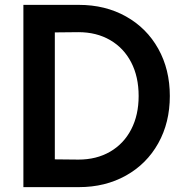

<svg xmlns="http://www.w3.org/2000/svg" viewBox="-20 -755 783 788"><path d="M549 -361Q549 -440 518.5 -499Q488 -558 432 -590.5Q376 -623 302 -623L205 -622V-101L302 -100Q376 -100 432 -132.5Q488 -165 518.5 -224Q549 -283 549 -361ZM677 -361Q677 -252 629.5 -167Q582 -82 497 -34.5Q412 13 304 13H76V-735H304Q412 -735 497 -687.5Q582 -640 629.5 -555Q677 -470 677 -361Z"/></svg>

Font: SUITE ExtraBold
Style: Regular
Weight: 800
Designer: Sun
Foundry: Sun
Version: Version 2.040